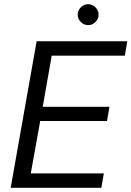

<svg xmlns="http://www.w3.org/2000/svg" viewBox="-20 -897 628 917"><path d="M31 0 155 -700H588L576 -631H227L184 -387H503L491 -319H172L127 -69H476L464 0ZM401 -777Q381 -777 366 -792Q351 -807 351 -827Q351 -847 366 -862Q381 -877 401 -877Q421 -877 436 -862Q451 -847 451 -827Q451 -807 436 -792Q421 -777 401 -777Z"/></svg>

Font: DM Sans 9pt
Style: Italic
Weight: 400
Italic angle: -10°
Designer: Colophon Foundry, Jonny Pinhorn
Foundry: Colophon Foundry
Version: Version 4.004